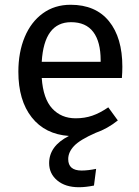

<svg xmlns="http://www.w3.org/2000/svg" viewBox="-20 -559 584 805"><path d="M491 -232H155Q161 -145 199 -104Q237 -63 297 -63Q335 -63 367 -74Q399 -85 434 -109L474 -54Q430 -19 381 -2Q315 27 290.5 53Q266 79 266 108Q266 156 322 156Q349 156 383 149L374 219Q339 226 311 226Q254 226 220 197.5Q186 169 186 125Q186 53 269 11Q169 4 113 -67Q57 -138 57 -258Q57 -340 83.5 -403.5Q110 -467 159.5 -503Q209 -539 276 -539Q381 -539 437 -470Q493 -401 493 -279Q493 -256 491 -232ZM402 -306Q402 -384 371 -425Q340 -466 278 -466Q165 -466 155 -300H402Z"/></svg>

Font: Statis Sans
Style: Regular
Weight: 400
Designer: bBox Type GmbH
Foundry: bBox Type GmbH
Version: Version 1.000